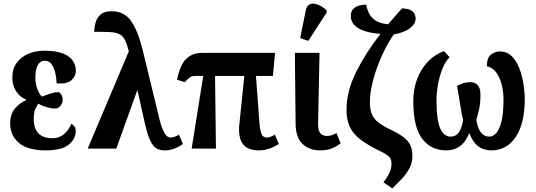

<svg xmlns="http://www.w3.org/2000/svg" viewBox="-20 -832 3001 1075"><path d="M237 10Q136 10 86.5 -31.5Q37 -73 37 -141Q37 -193 63.5 -224.5Q90 -256 126 -271V-275Q89 -290 69 -323Q49 -356 49 -399Q49 -446 73 -479.5Q97 -513 138 -530.5Q179 -548 229 -548Q297 -548 335.5 -531.5Q374 -515 389.5 -489Q405 -463 405 -435Q405 -407 381 -384Q357 -361 297 -365Q296 -397 289 -426Q282 -455 268 -473.5Q254 -492 230 -492Q205 -492 191.5 -467Q178 -442 178 -398Q178 -363 190 -331.5Q202 -300 216 -291Q235 -299 260.5 -307.5Q286 -316 308 -316Q316 -314 323.5 -302.5Q331 -291 331 -273Q331 -256 319 -240Q307 -224 285 -224Q270 -224 243 -231.5Q216 -239 194 -252Q188 -241 178.5 -223.5Q169 -206 169 -164Q169 -113 195 -85.5Q221 -58 274 -58Q310 -58 337 -80Q364 -102 380 -139Q390 -133 397 -123.5Q404 -114 404 -97Q404 -54 364.5 -22Q325 10 237 10Z M471 0 701 -544Q691 -586 679 -609Q667 -632 647.5 -641.5Q628 -651 594.5 -652.5Q561 -654 507 -654Q508 -677 514.5 -703.5Q521 -730 542 -749.5Q563 -769 605 -769Q676 -769 714.5 -713.5Q753 -658 779 -551L875 -156Q885 -117 899.5 -89.5Q914 -62 937 -62Q956 -62 982 -78L1004 -26Q982 -10 956.5 0Q931 10 902 10Q875 10 855.5 -1.5Q836 -13 820.5 -46.5Q805 -80 790 -146L750 -325H748L631 0Z M1053 0 1118 -407H1079Q1057 -407 1046 -400.5Q1035 -394 1014 -372L971 -386Q989 -472 1024 -504Q1059 -536 1111 -536H1520L1508 -407H1413L1432 -151Q1435 -108 1443 -85Q1451 -62 1476 -62Q1484 -62 1493.5 -65.5Q1503 -69 1519 -78L1541 -26Q1486 10 1428 10Q1305 10 1320 -136L1348 -407H1184L1189 0Z M1775 10Q1710 10 1672.5 -27.5Q1635 -65 1635 -141L1631 -536H1769L1761 -143Q1760 -106 1771.5 -88.5Q1783 -71 1811 -71Q1826 -71 1838 -75Q1850 -79 1864 -87L1887 -30Q1870 -15 1841.5 -2.5Q1813 10 1775 10ZM1706 -603 1661 -619 1692 -774Q1698 -802 1716.5 -809Q1735 -816 1760 -806Q1785 -796 1809 -774V-762Z M2177 223 2127 189Q2149 160 2160.5 135.5Q2172 111 2172 86Q2172 71 2168 60Q2164 49 2149 37.5Q2134 26 2100 10Q2033 -23 1993.5 -54.5Q1954 -86 1937 -125Q1920 -164 1920 -216Q1920 -321 1974 -429Q2028 -537 2110 -642Q2026 -649 1985 -675Q1944 -701 1944 -742Q1944 -774 1967 -790Q1990 -806 2030 -806Q2034 -784 2044.5 -760.5Q2055 -737 2080 -719Q2105 -701 2153 -696Q2172 -718 2191.5 -740.5Q2211 -763 2231 -785Q2271 -784 2289 -769Q2307 -754 2307 -728Q2307 -700 2277 -675.5Q2247 -651 2185 -639Q2159 -603 2135 -555.5Q2111 -508 2092 -456Q2073 -404 2062 -353Q2051 -302 2051 -258Q2051 -224 2060 -198Q2069 -172 2092.5 -151.5Q2116 -131 2159 -110Q2210 -86 2238 -65Q2266 -44 2277.5 -18.5Q2289 7 2289 43Q2289 81 2271 113Q2253 145 2227 172Q2201 199 2177 223Z M2479 10Q2393 10 2343.5 -55.5Q2294 -121 2294 -266Q2294 -334 2316 -391Q2338 -448 2377 -488Q2416 -528 2466 -546L2497 -512Q2473 -487 2457 -447Q2441 -407 2432.5 -360Q2424 -313 2424 -266Q2424 -160 2444.5 -113.5Q2465 -67 2502 -67Q2532 -67 2548 -89Q2564 -111 2573 -159Q2566 -190 2559.5 -227.5Q2553 -265 2548 -298.5Q2543 -332 2539 -351Q2553 -359 2572 -365.5Q2591 -372 2613 -372Q2639 -372 2654.5 -355.5Q2670 -339 2670 -302Q2670 -276 2668 -256Q2666 -236 2661 -214Q2656 -192 2647 -160Q2662 -67 2720 -67Q2739 -67 2757 -85.5Q2775 -104 2787 -149Q2799 -194 2799 -274Q2799 -319 2788.5 -359.5Q2778 -400 2757.5 -427.5Q2737 -455 2706 -461Q2706 -508 2728.5 -526Q2751 -544 2779 -544Q2818 -544 2844.5 -518Q2871 -492 2887 -451Q2903 -410 2910.5 -363.5Q2918 -317 2918 -276Q2918 -140 2867.5 -65Q2817 10 2731 10Q2642 10 2608 -87Q2586 -35 2554 -12.5Q2522 10 2479 10Z"/></svg>

Font: Noto Serif ExtraCondensed
Style: Bold
Weight: 700
Width: 2
Designer: Monotype Design Team
Foundry: Monotype Imaging Inc.
Version: Version 2.014; ttfautohint (v1.8.4.7-5d5b)